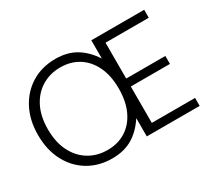

<svg xmlns="http://www.w3.org/2000/svg" viewBox="-137 -956 1334 1211"><g transform="rotate(-30 529.5 -350.0)"><path d="M371 12Q273 12 197.5 -33.5Q122 -79 79.5 -160.5Q37 -242 37 -350Q37 -457 79.5 -538.5Q122 -620 197.5 -666Q273 -712 371 -712Q457 -712 519 -675Q581 -638 627 -567V-700H1012V-642H697V-381H982V-323H697V-58H1012V0H627V-133Q581 -62 519 -25Q457 12 371 12ZM371 -49Q447 -49 504 -85Q561 -121 593 -188.5Q625 -256 625 -350Q625 -444 593 -511Q561 -578 504 -614Q447 -650 371 -650Q296 -650 236.5 -614Q177 -578 143 -511Q109 -444 109 -350Q109 -256 143 -188.5Q177 -121 236.5 -85Q296 -49 371 -49Z"/></g></svg>

Font: Host Grotesk Light
Style: Regular
Weight: 300
Designer: Doukan Karapınar
Foundry: Element Type
Version: Version 1.003